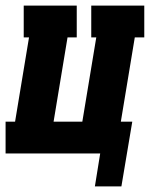

<svg xmlns="http://www.w3.org/2000/svg" viewBox="-31 -550 551 688"><path d="M309 118 328 0H-11V-114H23L73 -416H54V-530H244V-416H211L161 -114H264L314 -416H296V-530H486V-416H452L402 -114H443L404 118Z"/></svg>

Font: Iosevka Slab Heavy Oblique
Style: Regular
Weight: 900
Italic angle: -9°
Monospace: yes
Designer: Belleve Invis
Foundry: Belleve Invis
Version: Version 11.1.1; ttfautohint (v1.8.3)